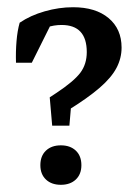

<svg xmlns="http://www.w3.org/2000/svg" viewBox="-20 -512 386 539"><path d="M126.5 -159.2 119.6 -238.8 138.2 -251Q187.5 -283.7 205.6 -307.9Q223.6 -332 223.6 -365.7Q223.6 -441.9 152.8 -441.9Q109.4 -441.9 70.8 -413.6L24.9 -335.9Q23.9 -367.2 26.4 -396.5Q28.8 -425.8 35.2 -448.2Q65.4 -468.8 105.5 -480.2Q145.5 -491.7 185.1 -491.7Q248.5 -491.7 284.9 -461.2Q321.3 -430.7 321.3 -378.4Q321.3 -348.6 307.1 -321.5Q293 -294.4 259.8 -265.6Q226.6 -236.8 168.9 -201.2L158.7 -194.8L179.7 -216.3L174.8 -159.2ZM24.9 -335.9 36.1 -432.1 129.9 -457.5 69.3 -335.9ZM150.9 6.8Q124.5 6.8 108.9 -8.1Q93.3 -22.9 93.3 -48.3Q93.3 -74.2 108.9 -89.1Q124.5 -104 150.9 -104Q177.2 -104 192.9 -89.1Q208.5 -74.2 208.5 -48.3Q208.5 -22.9 192.9 -8.1Q177.2 6.8 150.9 6.8Z"/></svg>

Font: Markazi Text Medium
Style: Regular
Weight: 500
Designer: Borna Izadpanah (Arabic designer), Fiona Ross (Arabic design director) and Florian Runge (Latin designer)
Foundry: Borna Izadpanah and Florian Runge
Version: Version 1.001